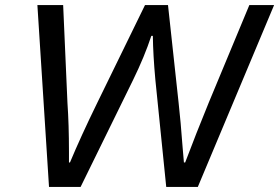

<svg xmlns="http://www.w3.org/2000/svg" viewBox="-20 -740 1105 760"><path d="M128 -720H230L247 -333Q253 -247 253 -139V-97H257Q300 -200 365 -333L554 -720H645L687 -333Q695 -263 703 -155L708 -97H713Q756 -211 806 -333L967 -720H1065L763 0H638L595 -424Q586 -522 585 -598H579Q552 -516 507 -424L299 0H174Z"/></svg>

Font: Nebula Sans Medium
Style: Regular
Weight: 500
Italic angle: -9°
Designer: Paul D. Hunt for Adobe (as Source Sans)
Foundry: Nebula Entertainment & Broadcasting LLC
Version: Version 1.010